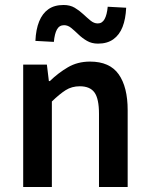

<svg xmlns="http://www.w3.org/2000/svg" viewBox="-20 -750 600 770"><path d="M73 0V-491H168L176 -425H180Q213 -457 252 -480Q291 -503 341 -503Q420 -503 456 -452Q492 -401 492 -308V0H377V-293Q377 -354 359 -379Q341 -404 300 -404Q268 -404 243.5 -388.5Q219 -373 188 -343V0ZM373 -575Q348 -575 329 -586Q310 -597 294.5 -612Q279 -627 265.5 -638Q252 -649 237 -649Q218 -649 208.5 -632Q199 -615 196 -582L122 -586Q124 -632 137 -664Q150 -696 174 -713Q198 -730 235 -730Q261 -730 279.5 -719Q298 -708 313.5 -693.5Q329 -679 343 -667.5Q357 -656 372 -656Q390 -656 399.5 -673.5Q409 -691 412 -723L486 -719Q484 -674 471.5 -642Q459 -610 434.5 -592.5Q410 -575 373 -575Z"/></svg>

Font: Source Sans 3 ExtraLight SemiBold
Style: Regular
Weight: 600
Version: Version 3.052;hotconv 1.1.0;makeotfexe 2.6.0